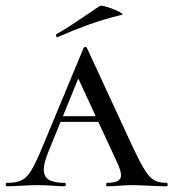

<svg xmlns="http://www.w3.org/2000/svg" viewBox="-25 -651 606 671"><path d="M186 -245H369L376 -225H171ZM556 0Q536 0 496 -2Q456 -4 438 -4Q422 -4 392 -2Q364 0 350 0Q346 0 346 -6Q346 -12 350 -12Q375 -12 386.5 -18.5Q398 -25 398 -39Q398 -54 384 -84L240 -395L272 -434L145 -123Q128 -81 128 -59Q128 -34 145.5 -23Q163 -12 200 -12Q205 -12 205 -6Q205 0 200 0Q186 0 160 -2Q132 -4 108 -4Q83 -4 49 -2Q19 0 0 0Q-5 0 -5 -6Q-5 -12 0 -12Q31 -12 49.5 -20.5Q68 -29 83.5 -54Q99 -79 121 -132L267 -483Q269 -487 273 -487Q277 -487 279 -483L439 -137Q465 -82 481 -56.5Q497 -31 513.5 -21.5Q530 -12 556 -12Q561 -12 561 -6Q561 0 556 0ZM176 -521Q172 -521 171 -525.5Q170 -530 173 -532Q209 -552 276 -598Q308 -620 324 -630Q329 -633 351.5 -626Q374 -619 391.5 -610Q409 -601 400 -599Q338 -584 286.5 -565.5Q235 -547 178 -522Z"/></svg>

Font: Cormorant SC Medium
Style: Regular
Weight: 500
Designer: Christian Thalmann (Catharsis Fonts)
Foundry: Catharsis Fonts
Version: Version 4.000